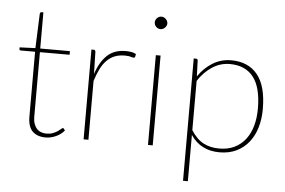

<svg xmlns="http://www.w3.org/2000/svg" viewBox="-57 -789 1557 1050"><g transform="rotate(5 721.0 -264.0)"><path d="M214 8Q168 8 142 -17.2Q116 -42.5 116 -98.5V-454H39Q29.5 -454 29.5 -461.5V-470.5L116 -474L123.5 -664Q124 -667 126 -669.8Q128 -672.5 131.5 -672.5H142.5V-474H305.5V-454H142.5V-99.5Q142.5 -76.5 148.5 -60.2Q154.5 -44 164.5 -33.5Q174.5 -23 188.2 -18.2Q202 -13.5 218 -13.5Q237.5 -13.5 252.2 -19.5Q267 -25.5 277.5 -32.5Q288 -39.5 294.5 -45.5Q301 -51.5 304 -51.5Q306.5 -51.5 309.5 -48.5L316 -39Q307.5 -28.5 296.2 -20Q285 -11.5 271.5 -5.2Q258 1 243.5 4.5Q229 8 214 8Z M422 0V-493H434Q444 -493 444.5 -482L447.5 -360.5Q469 -427.5 507.8 -464.2Q546.5 -501 609.5 -501Q624 -501 639.2 -498.8Q654.5 -496.5 666.5 -489.5L663.5 -474Q661.5 -468.5 656.5 -468.5Q651 -468.5 639.8 -472.2Q628.5 -476 606.5 -476Q575 -476 551 -466.2Q527 -456.5 508 -437.2Q489 -418 474.8 -389.5Q460.5 -361 448.5 -323V0Z M801.5 -493V0H775.5V-493ZM823 -671Q823 -664 820 -658Q817 -652 812.2 -647.2Q807.5 -642.5 801.2 -639.8Q795 -637 788.5 -637Q774.5 -637 764.2 -647.2Q754 -657.5 754 -671Q754 -685 764.2 -695.2Q774.5 -705.5 788.5 -705.5Q795 -705.5 801.2 -702.8Q807.5 -700 812.2 -695.2Q817 -690.5 820 -684.2Q823 -678 823 -671Z M983.5 178.5V-493H996Q1005.5 -493 1006 -483L1009 -397Q1042 -445 1087.8 -473Q1133.5 -501 1189 -501Q1282.5 -501 1333.2 -439Q1384 -377 1384 -249.5Q1384 -195.5 1370.2 -149Q1356.5 -102.5 1329.2 -68Q1302 -33.5 1261.8 -13.8Q1221.5 6 1168.5 6Q1064.5 6 1010 -75.5V178.5ZM1183.5 -480Q1131.5 -480 1087.2 -451.2Q1043 -422.5 1010 -372.5V-102Q1040.5 -54 1078 -34.2Q1115.5 -14.5 1164.5 -14.5Q1213 -14.5 1249 -32.2Q1285 -50 1309 -81.5Q1333 -113 1345 -156Q1357 -199 1357 -249.5Q1357 -367 1312.5 -423.5Q1268 -480 1183.5 -480Z"/></g></svg>

Font: Lato Thin
Style: Regular
Weight: 200
Designer: Lukasz Dziedzic
Foundry: tyPoland Lukasz Dziedzic
Version: Version 2.007; 2014-02-27